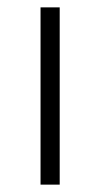

<svg xmlns="http://www.w3.org/2000/svg" viewBox="-20 -501 272 521"><path d="M90 0V-481H142V0Z"/></svg>

Font: Assistant ExtraLight Light
Style: Regular
Weight: 300
Version: Version 3.000